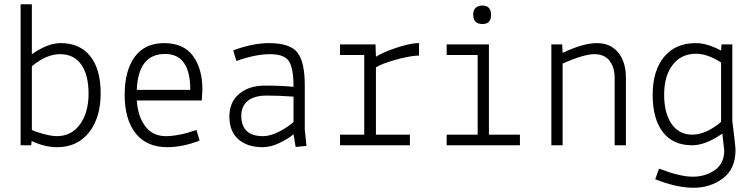

<svg xmlns="http://www.w3.org/2000/svg" viewBox="-20 -684 3540 904"><path d="M77 0V-664H130V-429Q205 -481 266 -481Q356 -481 405 -419.5Q454 -358 454 -244Q454 -130 399 -60.5Q344 9 249 9Q191 9 129 -20L127 0ZM130 -372V-72Q151 -62 187.5 -52.5Q224 -43 247 -43Q317 -43 357 -99Q397 -155 397 -243Q397 -331 362.5 -380Q328 -429 263 -429Q198 -429 130 -372Z M933 -261 930 -211H624Q629 -136 664 -89.5Q699 -43 760.5 -43Q822 -43 905 -72L920 -22Q839 9 768 9Q670 9 618.5 -56.5Q567 -122 567 -237Q567 -352 614.5 -416.5Q662 -481 753 -481Q844 -481 888.5 -421Q933 -361 933 -261ZM757 -430Q631 -430 624 -261H876Q876 -430 757 -430Z M1218 -43Q1255 -43 1298.5 -66.5Q1342 -90 1362 -110V-229Q1296 -234 1236 -234Q1176 -234 1146 -208.5Q1116 -183 1116 -140Q1116 -43 1218 -43ZM1217 9Q1144 9 1102 -28.5Q1060 -66 1060 -135Q1060 -204 1106 -242Q1152 -281 1228 -281Q1304 -281 1362 -275Q1362 -364 1340 -396.5Q1318 -429 1251 -429Q1184 -429 1093 -397L1078 -447Q1171 -481 1246 -481Q1345 -481 1380 -437Q1415 -393 1415 -283V-73L1423 3L1372 8L1362 -52Q1339 -32 1297 -11.5Q1255 9 1217 9Z M1581 0V-50H1695V-425H1581V-475H1748L1750 -417Q1782 -437 1840 -457Q1898 -477 1942 -481H1953V-422H1942Q1901 -419 1840.5 -402Q1780 -385 1750 -367V-50H1910V0Z M2083 0V-50H2229V-425H2083V-475H2282V-50H2428V0ZM2208 -616Q2208 -636 2219.5 -647Q2231 -658 2251 -658Q2292 -658 2292 -614Q2292 -570 2251 -571Q2208 -571 2208 -616Z M2627 -475 2629 -435Q2726 -481 2790 -481Q2854 -481 2890.5 -437Q2927 -393 2927 -317V0H2874V-317Q2874 -366 2850 -398Q2826 -429 2778 -429Q2730 -429 2629 -385V0H2576V-475Z M3256 -481Q3309 -481 3375 -446L3377 -475H3428V-115Q3443 4 3443 23Q3443 111 3384 155.5Q3325 200 3245.5 200Q3166 200 3065 160L3083 110Q3182 148 3241.5 148Q3301 148 3345.5 117Q3390 86 3390 24L3381 -55Q3302 0 3239 0Q3149 0 3101 -62Q3053 -124 3053 -237.5Q3053 -351 3106.5 -416Q3160 -481 3256 -481ZM3375 -110V-390Q3310 -431 3258 -431Q3187 -431 3147 -378.5Q3107 -326 3107 -238.5Q3107 -151 3142 -100.5Q3177 -50 3240 -50Q3303 -50 3375 -110Z"/></svg>

Font: Lekton
Style: Regular
Weight: 400
Designer: Paolo Mazzetti, Luciano Perondi, Raffaele Flato, Elena Papassissa, Emilio Macchia, Michela Povoleri, Tobias Seemiller, R
Version: Version 34.000